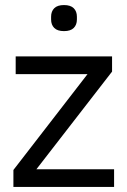

<svg xmlns="http://www.w3.org/2000/svg" viewBox="-20 -739 504 759"><path d="M33 0V-67L326 -446H42V-516H423V-456L124 -70H431V0ZM233 -616Q207 -616 194.5 -628.5Q182 -641 182 -662V-673Q182 -694 194.5 -706.5Q207 -719 233 -719Q259 -719 271.5 -706.5Q284 -694 284 -673V-662Q284 -641 271.5 -628.5Q259 -616 233 -616Z"/></svg>

Font: IBM Plex Sans
Style: Regular
Weight: 400
Designer: Mike Abbink, Paul van der Laan, Pieter van Rosmalen
Foundry: Bold Monday
Version: Version 3.005